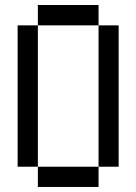

<svg xmlns="http://www.w3.org/2000/svg" viewBox="-20 -740 540 760"><path d="M129.9 -80.1H49.8V-639.6H129.9ZM370.1 0H129.9V-80.1H370.1ZM370.1 -639.6H129.9V-720.2H370.1ZM449.7 -80.1H370.1V-639.6H449.7Z"/></svg>

Font: W95FA
Style: Regular
Weight: 400
Designer: FontsArena.com
Foundry: Alina Sava
Version: Version 1.002;Fontself Maker 3.4.0